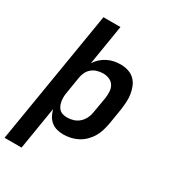

<svg xmlns="http://www.w3.org/2000/svg" viewBox="-231 -852 1052 1173"><g transform="rotate(30 295.5 -265.0)"><path d="M-9 205 146 -735H266L220 -453Q233 -474 251.5 -490.5Q270 -507 292 -518Q314 -529 337 -533.5Q360 -538 383 -538Q411 -538 437 -529.5Q463 -521 481.5 -503Q500 -485 510 -460Q520 -435 524 -408.5Q528 -382 526 -353.5Q524 -325 520 -297L502 -187Q497 -162 489.5 -137Q482 -112 468 -89Q454 -66 434.5 -47Q415 -28 391 -15.5Q367 -3 341.5 2.5Q316 8 291 8Q267 8 244.5 2Q222 -4 204.5 -18.5Q187 -33 176.5 -53Q166 -73 160 -95L111 205ZM259 -93Q281 -93 303.5 -100Q326 -107 343.5 -123Q361 -139 371 -160Q381 -181 384 -203L403 -313Q406 -336 405 -359Q404 -382 393 -400.5Q382 -419 361.5 -428Q341 -437 318 -437Q298 -437 277.5 -431.5Q257 -426 240 -412.5Q223 -399 213.5 -379.5Q204 -360 201 -340L183 -230Q180 -214 179 -198Q178 -182 180 -167Q182 -152 187.5 -137.5Q193 -123 203 -112.5Q213 -102 228 -97.5Q243 -93 259 -93Z"/></g></svg>

Font: Iosevka Curly Extended Oblique
Style: Bold
Weight: 700
Width: 7
Italic angle: -9°
Monospace: yes
Designer: Belleve Invis
Foundry: Belleve Invis
Version: Version 11.1.0; ttfautohint (v1.8.3)